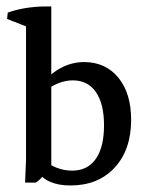

<svg xmlns="http://www.w3.org/2000/svg" viewBox="-20 -565 453 594"><path d="M197.8 8.8Q123.5 8.8 94.2 -37.1L109.9 -73.7Q153.3 -37.1 203.1 -37.1Q251 -37.1 276.4 -73.5Q301.8 -109.9 301.8 -177.2Q301.8 -244.1 276.6 -280.3Q251.5 -316.4 205.1 -316.4Q160.6 -316.4 113.8 -279.8L104.5 -300.8Q165 -373 240.2 -373Q306.6 -373 346.2 -324.7Q385.7 -276.4 385.7 -194.3Q385.7 -101.6 334.7 -46.4Q283.7 8.8 197.8 8.8ZM57.6 0 60.5 -70.3V-522.5L138.7 -502.9V-37.1L112.3 -19.5Q103 -8.3 90.8 0ZM60.5 -436.5V-497.6L67.9 -480.5L2 -506.3L3.9 -525.9Q49.8 -542.5 109.4 -544.9H138.7V-460.9Z"/></svg>

Font: Markazi Text
Style: Regular
Weight: 400
Designer: Borna Izadpanah (Arabic designer), Fiona Ross (Arabic design director) and Florian Runge (Latin designer)
Foundry: Borna Izadpanah and Florian Runge
Version: Version 1.000